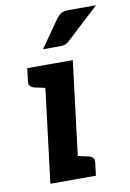

<svg xmlns="http://www.w3.org/2000/svg" viewBox="-84 -784 568 837"><g transform="rotate(-10 200.5 -366.0)"><path d="M70.1 0 133.3 -513.8H259.9L196.7 0ZM172.4 0 197.5 -100.8 253.5 -88.8Q267 -85.6 273.7 -78.6Q280.4 -71.6 278.9 -58.1L271.6 0ZM157.6 -513.8 132.5 -413.1 76.5 -425.1Q63 -428.2 56.3 -435.2Q49.6 -442.2 51.2 -455.7L58.4 -513.8ZM278 -731.8H400.9L259.9 -601.1Q249.6 -591.4 240.6 -587.3Q231.5 -583.1 216.1 -583.1H140.3L225.9 -705.3Q235.6 -718 246.5 -724.9Q257.4 -731.8 278 -731.8Z"/></g></svg>

Font: Aleo
Style: Italic
Weight: 400
Italic angle: -7°
Designer: Alessio Laiso
Foundry: Alessio Laiso
Version: Version 2.001;gftools[0.9.29]